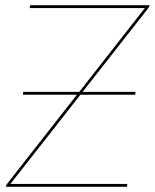

<svg xmlns="http://www.w3.org/2000/svg" viewBox="-20 -720 596 740"><path d="M556.5 -700 556 -698Q555.5 -695.5 554.5 -693.2Q553.5 -691 551 -688L298.5 -366H502.5L501 -355H290L20 -11H470.5L469.5 0H2.5L3 -2Q3.5 -7 7 -11L276.5 -355H68.5L69.5 -366H285.5L538.5 -689H94.5L96 -700Z"/></svg>

Font: Lato Hairline
Style: Italic
Weight: 100
Italic angle: -7°
Designer: Lukasz Dziedzic
Foundry: tyPoland Lukasz Dziedzic
Version: Version 2.007; 2014-02-27